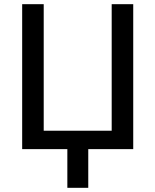

<svg xmlns="http://www.w3.org/2000/svg" viewBox="-20 -713 743 918"><path d="M302 185V0H86V-693H189V-88H514V-693H617V0H402V185Z"/></svg>

Font: Ubuntu Sans Medium
Style: Regular
Weight: 500
Designer: Dalton Maag Ltd
Foundry: Dalton Maag Ltd
Version: Version 1.006; ttfautohint (v1.8.4.7-5d5b)